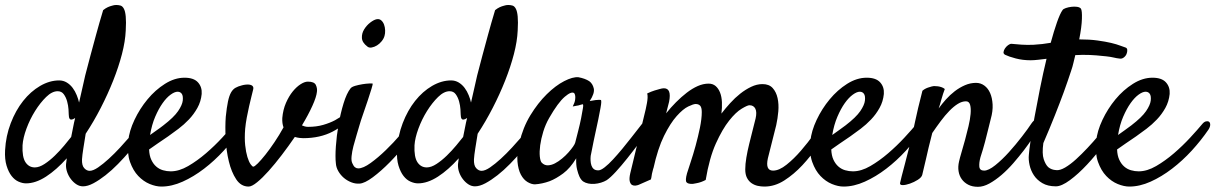

<svg xmlns="http://www.w3.org/2000/svg" viewBox="-30 -718 4829 763"><path d="M310.5 -186.5Q305.7 -156.2 301.3 -128.9Q296.9 -101.6 295.9 -85Q294.9 -60.5 304.7 -49.8Q314.5 -39.1 326.2 -39.1Q339.8 -39.1 359.9 -52.7Q379.9 -66.4 402.3 -86.9Q424.8 -107.4 447.3 -131.8Q469.7 -156.2 488.8 -178.2Q507.8 -200.2 521 -216.8Q534.2 -233.4 539.1 -238.3Q544.9 -244.1 551.3 -245.1Q557.6 -246.1 561.5 -243.2Q565.4 -240.2 565.4 -232.4Q565.4 -224.6 557.6 -212.9Q545.9 -194.3 527.3 -169.4Q508.8 -144.5 486.3 -118.2Q463.9 -91.8 439 -66.4Q414.1 -41 389.2 -21.5Q364.3 -2 341.3 10.3Q318.4 22.5 299.8 22.5Q286.1 22.5 273.9 14.6Q261.7 6.8 252 -5.9Q242.2 -18.6 236.8 -34.2Q231.4 -49.8 232.4 -65.4Q233.4 -72.3 235.4 -88.9Q194.3 -43 152.8 -16.1Q111.3 10.7 73.2 10.7Q59.6 10.7 43.9 3.9Q28.3 -2.9 16.1 -18.6Q3.9 -34.2 -3.9 -59.6Q-11.7 -85 -9.8 -121.1Q-6.8 -177.7 12.7 -228.5Q32.2 -279.3 62 -316.9Q91.8 -354.5 129.4 -376.5Q167 -398.4 205.1 -398.4Q221.7 -398.4 235.4 -390.1Q249 -381.8 258.8 -368.7Q268.6 -355.5 274.9 -339.8Q281.2 -324.2 284.2 -310.5Q291 -338.9 296.9 -366.2Q302.7 -393.6 308.6 -418Q318.4 -454.1 329.1 -496.1Q338.9 -532.2 351.6 -579.1Q364.3 -626 379.9 -677.7Q389.6 -685.5 398.4 -689.5Q407.2 -693.4 415 -695.3Q423.8 -698.2 431.6 -698.2Q441.4 -698.2 449.2 -695.8Q457 -693.4 462.4 -683.1Q467.8 -672.9 469.7 -652.3Q471.7 -631.8 469.7 -596.7Q467.8 -553.7 454.6 -502.9Q441.4 -452.1 419.9 -397.9Q398.4 -343.8 370.6 -289.6Q342.8 -235.4 310.5 -186.5ZM252.9 -173.8Q256.8 -192.4 260.3 -210.9Q263.7 -229.5 268.6 -249Q266.6 -248 265.1 -247.1Q263.7 -246.1 261.7 -245.1Q251 -240.2 247.1 -245.6Q243.2 -251 243.2 -262.7Q243.2 -268.6 242.2 -283.7Q241.2 -298.8 236.8 -314.9Q232.4 -331.1 223.6 -343.3Q214.8 -355.5 199.2 -355.5Q176.8 -355.5 153.3 -332.5Q129.9 -309.6 109.4 -276.9Q88.9 -244.1 75.2 -207Q61.5 -169.9 59.6 -140.6Q57.6 -93.8 71.3 -73.2Q85 -52.7 108.4 -52.7Q126 -52.7 147 -66.4Q168 -80.1 188 -99.6Q208 -119.1 225.1 -139.6Q242.2 -160.2 252.9 -173.8Z M925.8 -203.1Q896.5 -160.2 859.4 -119.6Q822.3 -79.1 780.8 -47.4Q739.3 -15.6 695.8 3.9Q652.3 23.4 611.3 23.4Q589.8 23.4 564.9 13.2Q540 2.9 519.5 -18.6Q499 -40 486.8 -74.2Q474.6 -108.4 479.5 -157.2Q483.4 -197.3 504.4 -241.7Q525.4 -286.1 556.2 -323.2Q586.9 -360.4 625.5 -384.8Q664.1 -409.2 703.1 -409.2Q740.2 -409.2 756.8 -390.6Q773.4 -372.1 771.5 -344.7Q768.6 -314.5 754.4 -289.1Q740.2 -263.7 720.7 -243.2Q701.2 -222.7 679.2 -206.1Q657.2 -189.5 637.7 -175.8Q616.2 -161.1 596.7 -147.9Q577.1 -134.8 562.5 -124Q563.5 -99.6 571.3 -83Q579.1 -66.4 590.8 -56.2Q602.5 -45.9 617.7 -41.5Q632.8 -37.1 648.4 -37.1Q681.6 -37.1 717.8 -58.1Q753.9 -79.1 788.6 -108.9Q823.2 -138.7 853 -170.9Q882.8 -203.1 902.3 -226.6Q909.2 -234.4 916.5 -235.8Q923.8 -237.3 928.2 -233.9Q932.6 -230.5 932.6 -222.2Q932.6 -213.9 925.8 -203.1ZM675.8 -353.5Q664.1 -353.5 647.9 -341.8Q631.8 -330.1 616.2 -308.1Q600.6 -286.1 586.9 -254.4Q573.2 -222.7 566.4 -181.6Q578.1 -190.4 591.8 -199.7Q605.5 -209 619.1 -219.7Q661.1 -252 677.7 -276.4Q694.3 -300.8 696.3 -318.4Q698.2 -336.9 692.4 -345.2Q686.5 -353.5 675.8 -353.5Z M1141.6 -173.8Q1116.2 -136.7 1089.4 -101.6Q1062.5 -66.4 1037.6 -38.6Q1012.7 -10.7 991.7 6.3Q970.7 23.4 958 23.4Q927.7 23.4 908.7 -5.4Q889.6 -34.2 879.4 -76.7Q869.1 -119.1 866.7 -167.5Q864.3 -215.8 867.2 -253.9Q871.1 -292 876 -314.9Q880.9 -337.9 888.2 -350.6Q895.5 -363.3 905.8 -369.1Q916 -375 931.6 -378.9Q938.5 -380.9 947.3 -381.8Q956.1 -382.8 963.4 -381.3Q970.7 -379.9 974.6 -375Q978.5 -370.1 975.6 -360.4Q973.6 -351.6 969.2 -334.5Q964.8 -317.4 960 -295.9Q955.1 -274.4 950.7 -251Q946.3 -227.5 944.3 -206.1Q941.4 -168.9 944.3 -141.1Q947.3 -113.3 953.1 -94.2Q959 -75.2 965.8 -65.4Q972.7 -55.7 976.6 -55.7Q981.4 -55.7 994.6 -68.8Q1007.8 -82 1024.9 -103.5Q1042 -125 1061 -153.3Q1080.1 -181.6 1096.7 -211.9Q1090.8 -227.5 1091.8 -249Q1094.7 -282.2 1106.4 -309.1Q1118.2 -335.9 1133.3 -354.5Q1148.4 -373 1164.6 -383.3Q1180.7 -393.6 1193.4 -393.6Q1218.8 -393.6 1225.1 -380.4Q1231.4 -367.2 1229.5 -353.5Q1227.5 -333 1211.4 -297.4Q1195.3 -261.7 1169.9 -219.7Q1174.8 -217.8 1180.7 -215.8Q1186.5 -213.9 1194.3 -213.9Q1227.5 -213.9 1254.4 -221.7Q1281.2 -229.5 1301.3 -240.2Q1321.3 -251 1335.4 -263.2Q1349.6 -275.4 1358.4 -283.2Q1364.3 -289.1 1370.1 -289.1Q1376 -289.1 1379.9 -286.1Q1383.8 -283.2 1383.8 -277.3Q1383.8 -271.5 1377.9 -264.6Q1342.8 -221.7 1292.5 -195.3Q1242.2 -168.9 1174.8 -168.9Q1168.9 -168.9 1160.2 -169.9Q1151.4 -170.9 1141.6 -173.8Z M1498 -575.2Q1495.1 -564.5 1486.8 -554.2Q1478.5 -543.9 1468.3 -537.6Q1458 -531.2 1447.3 -529.3Q1436.5 -527.3 1429.7 -533.2Q1409.2 -548.8 1408.2 -566.9Q1407.2 -585 1417 -601.1Q1426.8 -617.2 1441.4 -628.4Q1456.1 -639.6 1466.8 -641.6Q1477.5 -643.6 1484.9 -637.2Q1492.2 -630.9 1496.1 -620.6Q1500 -610.4 1500.5 -597.7Q1501 -585 1498 -575.2ZM1363.3 -367.2Q1368.2 -373 1381.8 -377Q1395.5 -380.9 1410.2 -383.3Q1424.8 -385.7 1437 -386.2Q1449.2 -386.7 1451.2 -385.7Q1452.1 -384.8 1446.3 -365.2Q1440.4 -345.7 1431.6 -319.3Q1422.9 -293 1413.1 -265.1Q1403.3 -237.3 1398.4 -219.7Q1393.6 -202.1 1386.7 -180.2Q1379.9 -158.2 1374.5 -137.2Q1369.1 -116.2 1367.2 -97.7Q1365.2 -79.1 1370.1 -69.3Q1375 -57.6 1380.9 -53.2Q1386.7 -48.8 1393.6 -48.8Q1413.1 -48.8 1442.9 -70.3Q1472.7 -91.8 1503.4 -121.6Q1534.2 -151.4 1560.5 -182.1Q1586.9 -212.9 1599.6 -231.4Q1607.4 -241.2 1615.7 -244.1Q1624 -247.1 1629.4 -243.2Q1634.8 -239.3 1635.3 -230.5Q1635.7 -221.7 1628.9 -210Q1613.3 -182.6 1583 -145Q1552.7 -107.4 1518.6 -72.8Q1484.4 -38.1 1451.7 -13.7Q1418.9 10.7 1398.4 11.7Q1381.8 12.7 1365.7 6.3Q1349.6 0 1336.4 -11.2Q1323.2 -22.5 1314.5 -37.6Q1305.7 -52.7 1304.7 -69.3Q1301.8 -93.8 1304.7 -136.2Q1307.6 -178.7 1315.4 -223.1Q1323.2 -267.6 1335.4 -307.6Q1347.7 -347.7 1363.3 -367.2Z M1868.2 -186.5Q1863.3 -156.2 1858.9 -128.9Q1854.5 -101.6 1853.5 -85Q1852.5 -60.5 1862.3 -49.8Q1872.1 -39.1 1883.8 -39.1Q1897.5 -39.1 1917.5 -52.7Q1937.5 -66.4 1960 -86.9Q1982.4 -107.4 2004.9 -131.8Q2027.3 -156.2 2046.4 -178.2Q2065.4 -200.2 2078.6 -216.8Q2091.8 -233.4 2096.7 -238.3Q2102.5 -244.1 2108.9 -245.1Q2115.2 -246.1 2119.1 -243.2Q2123 -240.2 2123 -232.4Q2123 -224.6 2115.2 -212.9Q2103.5 -194.3 2085 -169.4Q2066.4 -144.5 2043.9 -118.2Q2021.5 -91.8 1996.6 -66.4Q1971.7 -41 1946.8 -21.5Q1921.9 -2 1898.9 10.3Q1876 22.5 1857.4 22.5Q1843.8 22.5 1831.5 14.6Q1819.3 6.8 1809.6 -5.9Q1799.8 -18.6 1794.4 -34.2Q1789.1 -49.8 1790 -65.4Q1791 -72.3 1793 -88.9Q1752 -43 1710.4 -16.1Q1668.9 10.7 1630.9 10.7Q1617.2 10.7 1601.6 3.9Q1585.9 -2.9 1573.7 -18.6Q1561.5 -34.2 1553.7 -59.6Q1545.9 -85 1547.9 -121.1Q1550.8 -177.7 1570.3 -228.5Q1589.8 -279.3 1619.6 -316.9Q1649.4 -354.5 1687 -376.5Q1724.6 -398.4 1762.7 -398.4Q1779.3 -398.4 1793 -390.1Q1806.6 -381.8 1816.4 -368.7Q1826.2 -355.5 1832.5 -339.8Q1838.9 -324.2 1841.8 -310.5Q1848.6 -338.9 1854.5 -366.2Q1860.4 -393.6 1866.2 -418Q1876 -454.1 1886.7 -496.1Q1896.5 -532.2 1909.2 -579.1Q1921.9 -626 1937.5 -677.7Q1947.3 -685.5 1956.1 -689.5Q1964.8 -693.4 1972.7 -695.3Q1981.4 -698.2 1989.3 -698.2Q1999 -698.2 2006.8 -695.8Q2014.6 -693.4 2020 -683.1Q2025.4 -672.9 2027.3 -652.3Q2029.3 -631.8 2027.3 -596.7Q2025.4 -553.7 2012.2 -502.9Q1999 -452.1 1977.5 -397.9Q1956.1 -343.8 1928.2 -289.6Q1900.4 -235.4 1868.2 -186.5ZM1810.5 -173.8Q1814.5 -192.4 1817.9 -210.9Q1821.3 -229.5 1826.2 -249Q1824.2 -248 1822.8 -247.1Q1821.3 -246.1 1819.3 -245.1Q1808.6 -240.2 1804.7 -245.6Q1800.8 -251 1800.8 -262.7Q1800.8 -268.6 1799.8 -283.7Q1798.8 -298.8 1794.4 -314.9Q1790 -331.1 1781.2 -343.3Q1772.5 -355.5 1756.8 -355.5Q1734.4 -355.5 1710.9 -332.5Q1687.5 -309.6 1667 -276.9Q1646.5 -244.1 1632.8 -207Q1619.1 -169.9 1617.2 -140.6Q1615.2 -93.8 1628.9 -73.2Q1642.6 -52.7 1666 -52.7Q1683.6 -52.7 1704.6 -66.4Q1725.6 -80.1 1745.6 -99.6Q1765.6 -119.1 1782.7 -139.6Q1799.8 -160.2 1810.5 -173.8Z M2542 -194.3Q2528.3 -174.8 2506.8 -146Q2485.4 -117.2 2462.4 -88.4Q2439.5 -59.6 2417.5 -35.6Q2395.5 -11.7 2380.9 -2Q2371.1 3.9 2358.4 7.8Q2345.7 11.7 2332.5 12.7Q2319.3 13.7 2307.6 11.2Q2295.9 8.8 2287.1 2.9Q2278.3 -3.9 2272.5 -16.6Q2267.6 -27.3 2263.2 -44.9Q2258.8 -62.5 2259.8 -88.9Q2236.3 -49.8 2208 -28.8Q2179.7 -7.8 2154.3 2Q2125 12.7 2095.7 14.6Q2082 14.6 2066.4 5.4Q2050.8 -3.9 2040 -23.9Q2029.3 -43.9 2026.4 -75.7Q2023.4 -107.4 2034.2 -151.4Q2047.9 -210.9 2077.6 -259.8Q2107.4 -308.6 2142.6 -343.3Q2177.7 -377.9 2211.9 -395.5Q2246.1 -413.1 2268.6 -411.1Q2294.9 -406.2 2311.5 -395.5Q2325.2 -385.7 2329.6 -366.7Q2334 -347.7 2313.5 -316.4Q2327.1 -319.3 2336.4 -320.3Q2345.7 -321.3 2350.6 -321.3Q2356.4 -321.3 2358.4 -320.3Q2359.4 -318.4 2359.4 -312Q2359.4 -305.7 2356.4 -289.1Q2353.5 -272.5 2347.7 -244.1Q2341.8 -215.8 2332 -170.9Q2330.1 -162.1 2328.6 -154.8Q2327.1 -147.5 2325.7 -140.1Q2324.2 -132.8 2322.3 -123Q2320.3 -113.3 2317.4 -98.6Q2316.4 -89.8 2316.9 -79.6Q2317.4 -69.3 2320.3 -60.5Q2323.2 -51.8 2329.6 -46.4Q2335.9 -41 2347.7 -41Q2357.4 -41 2373 -53.2Q2388.7 -65.4 2406.2 -84.5Q2423.8 -103.5 2442.9 -126.5Q2461.9 -149.4 2478.5 -170.9Q2495.1 -192.4 2508.3 -209Q2521.5 -225.6 2527.3 -233.4Q2535.2 -242.2 2543 -243.7Q2550.8 -245.1 2554.7 -239.3Q2558.6 -233.4 2556.2 -221.7Q2553.7 -210 2542 -194.3ZM2255.9 -151.4Q2260.7 -170.9 2267.6 -197.3Q2274.4 -223.6 2279.3 -248Q2284.2 -272.5 2286.6 -288.6Q2289.1 -304.7 2285.2 -303.7Q2280.3 -302.7 2274.4 -300.8Q2269.5 -298.8 2261.7 -297.9Q2253.9 -296.9 2246.1 -294.9Q2253.9 -310.5 2255.4 -320.8Q2256.8 -331.1 2255.9 -336.9Q2254.9 -343.8 2252 -347.7Q2241.2 -356.4 2214.4 -333.5Q2187.5 -310.5 2152.3 -249Q2137.7 -223.6 2128.9 -194.8Q2120.1 -166 2116.7 -140.6Q2113.3 -115.2 2115.2 -96.2Q2117.2 -77.1 2123 -71.3Q2133.8 -60.5 2147.5 -61Q2161.1 -61.5 2175.3 -68.8Q2189.5 -76.2 2203.6 -87.9Q2217.8 -99.6 2229 -112.3Q2240.2 -125 2247.6 -135.7Q2254.9 -146.5 2255.9 -151.4Z M2931.6 -44.9Q2931.6 -65.4 2936 -91.8Q2940.4 -118.2 2947.3 -146Q2954.1 -173.8 2960.9 -200.2Q2967.8 -226.6 2972.7 -247.1Q2978.5 -272.5 2971.7 -286.1Q2964.8 -299.8 2948.2 -299.8Q2940.4 -299.8 2917.5 -286.1Q2894.5 -272.5 2867.7 -238.8Q2840.8 -205.1 2814.9 -147.9Q2789.1 -90.8 2774.4 -2.9Q2755.9 6.8 2739.3 9.8Q2730.5 11.7 2723.6 12.7Q2704.1 13.7 2698.2 6.3Q2692.4 -1 2700.2 -29.3Q2704.1 -43 2714.4 -73.2Q2724.6 -103.5 2734.4 -139.2Q2744.1 -174.8 2751.5 -210.4Q2758.8 -246.1 2758.8 -272.5Q2758.8 -291 2752.4 -297.9Q2746.1 -304.7 2734.4 -304.7Q2725.6 -304.7 2705.1 -294.9Q2684.6 -285.2 2659.2 -256.8Q2633.8 -228.5 2608.9 -178.2Q2584 -127.9 2566.4 -47.9V-49.8Q2564.5 -42 2562.5 -34.2Q2560.5 -27.3 2559.6 -19.5Q2558.6 -11.7 2556.6 -4.9L2507.8 16.6Q2502.9 18.6 2495.6 19.5Q2488.3 20.5 2481.9 17.1Q2475.6 13.7 2472.7 2.9Q2469.7 -7.8 2474.6 -29.3L2536.1 -284.2Q2539.1 -296.9 2541 -308.6Q2543 -319.3 2543.5 -329.6Q2543.9 -339.8 2542 -346.7Q2558.6 -354.5 2571.3 -358.4Q2584 -362.3 2591.8 -364.3Q2601.6 -367.2 2608.4 -367.2Q2639.6 -367.2 2628.9 -313.5Q2625 -297.9 2617.2 -267.6Q2635.7 -291 2656.7 -312Q2677.7 -333 2699.2 -349.6Q2720.7 -366.2 2742.7 -376Q2764.6 -385.7 2786.1 -385.7Q2802.7 -385.7 2814 -376Q2825.2 -366.2 2831.5 -350.1Q2837.9 -334 2838.9 -312Q2839.8 -290 2836.9 -266.6Q2852.5 -287.1 2871.6 -308.1Q2890.6 -329.1 2911.6 -345.7Q2932.6 -362.3 2955.1 -373Q2977.5 -383.8 3000 -383.8Q3026.4 -383.8 3040.5 -368.2Q3054.7 -352.5 3060.1 -328.1Q3065.4 -303.7 3063 -275.4Q3060.5 -247.1 3054.7 -220.7L3021.5 -88.9Q3010.7 -40 3042 -40Q3066.4 -40 3095.7 -63.5Q3125 -86.9 3152.8 -119.1Q3180.7 -151.4 3205.1 -185.5Q3229.5 -219.7 3246.1 -240.2Q3252 -247.1 3258.3 -248Q3264.6 -249 3269 -245.6Q3273.4 -242.2 3273.9 -234.4Q3274.4 -226.6 3268.6 -214.8Q3249 -180.7 3220.7 -139.2Q3192.4 -97.7 3158.7 -61.5Q3125 -25.4 3086.9 -1Q3048.8 23.4 3007.8 23.4Q2994.1 23.4 2981 20.5Q2967.8 17.6 2956.5 9.8Q2945.3 2 2938.5 -11.2Q2931.6 -24.4 2931.6 -44.9Z M3636.7 -203.1Q3607.4 -160.2 3570.3 -119.6Q3533.2 -79.1 3491.7 -47.4Q3450.2 -15.6 3406.7 3.9Q3363.3 23.4 3322.3 23.4Q3300.8 23.4 3275.9 13.2Q3251 2.9 3230.5 -18.6Q3210 -40 3197.8 -74.2Q3185.5 -108.4 3190.4 -157.2Q3194.3 -197.3 3215.3 -241.7Q3236.3 -286.1 3267.1 -323.2Q3297.9 -360.4 3336.4 -384.8Q3375 -409.2 3414.1 -409.2Q3451.2 -409.2 3467.8 -390.6Q3484.4 -372.1 3482.4 -344.7Q3479.5 -314.5 3465.3 -289.1Q3451.2 -263.7 3431.6 -243.2Q3412.1 -222.7 3390.1 -206.1Q3368.2 -189.5 3348.6 -175.8Q3327.1 -161.1 3307.6 -147.9Q3288.1 -134.8 3273.4 -124Q3274.4 -99.6 3282.2 -83Q3290 -66.4 3301.8 -56.2Q3313.5 -45.9 3328.6 -41.5Q3343.8 -37.1 3359.4 -37.1Q3392.6 -37.1 3428.7 -58.1Q3464.8 -79.1 3499.5 -108.9Q3534.2 -138.7 3564 -170.9Q3593.8 -203.1 3613.3 -226.6Q3620.1 -234.4 3627.4 -235.8Q3634.8 -237.3 3639.2 -233.9Q3643.6 -230.5 3643.6 -222.2Q3643.6 -213.9 3636.7 -203.1ZM3386.7 -353.5Q3375 -353.5 3358.9 -341.8Q3342.8 -330.1 3327.1 -308.1Q3311.5 -286.1 3297.9 -254.4Q3284.2 -222.7 3277.3 -181.6Q3289.1 -190.4 3302.7 -199.7Q3316.4 -209 3330.1 -219.7Q3372.1 -252 3388.7 -276.4Q3405.3 -300.8 3407.2 -318.4Q3409.2 -336.9 3403.3 -345.2Q3397.5 -353.5 3386.7 -353.5Z M3856.4 24.4Q3834 24.4 3817.9 16.1Q3801.8 7.8 3792 -5.9Q3782.2 -19.5 3779.3 -37.6Q3776.4 -55.7 3781.2 -76.2Q3784.2 -89.8 3791 -112.8Q3797.9 -135.7 3805.2 -162.6Q3812.5 -189.5 3818.8 -216.3Q3825.2 -243.2 3827.1 -265.1Q3829.1 -287.1 3825.2 -301.3Q3821.3 -315.4 3808.6 -315.4Q3793 -315.4 3776.4 -305.2Q3759.8 -294.9 3742.7 -277.3Q3725.6 -259.8 3708.5 -236.8Q3691.4 -213.9 3674.8 -189.5Q3666 -156.2 3660.2 -131.3Q3654.3 -106.4 3649.9 -86.4Q3645.5 -66.4 3641.6 -51.3Q3637.7 -36.1 3634.8 -22.5Q3631.8 -12.7 3617.2 -3.4Q3602.5 5.9 3585.9 11.7Q3569.3 17.6 3557.1 17.6Q3544.9 17.6 3546.9 8.8Q3547.9 2.9 3553.2 -17.6Q3558.6 -38.1 3565.9 -65.9Q3573.2 -93.8 3581.1 -125Q3588.9 -156.2 3595.7 -184.6Q3600.6 -207 3606.4 -234.4Q3611.3 -257.8 3618.7 -289.1Q3626 -320.3 3635.7 -357.4Q3642.6 -363.3 3649.9 -366.7Q3657.2 -370.1 3665 -372.1Q3672.9 -375 3681.6 -376Q3689.5 -376 3697.3 -375Q3704.1 -374 3711.4 -371.6Q3718.8 -369.1 3724.6 -364.3Q3721.7 -357.4 3717.8 -345.2Q3713.9 -333 3710 -319.3Q3706.1 -303.7 3700.2 -287.1Q3712.9 -304.7 3729 -322.8Q3745.1 -340.8 3764.2 -355.5Q3783.2 -370.1 3804.7 -379.4Q3826.2 -388.7 3848.6 -388.7Q3867.2 -388.7 3881.8 -377.9Q3896.5 -367.2 3904.8 -348.1Q3913.1 -329.1 3914.6 -302.7Q3916 -276.4 3907.2 -245.1L3896.5 -202.1Q3891.6 -181.6 3884.3 -153.8Q3877 -126 3866.2 -92.8Q3860.4 -71.3 3861.8 -55.7Q3863.3 -40 3880.9 -40Q3898.4 -40 3925.3 -61.5Q3952.1 -83 3979.5 -113.3Q4006.8 -143.6 4031.2 -175.3Q4055.7 -207 4068.4 -226.6Q4077.1 -239.3 4085 -243.2Q4092.8 -247.1 4097.2 -244.1Q4101.6 -241.2 4101.6 -231Q4101.6 -220.7 4093.8 -205.1Q4086.9 -191.4 4072.8 -168.9Q4058.6 -146.5 4039.1 -121.1Q4019.5 -95.7 3997.1 -69.8Q3974.6 -43.9 3950.2 -22.9Q3925.8 -2 3901.9 11.2Q3877.9 24.4 3856.4 24.4Z M4388.7 -247.1Q4392.6 -252.9 4398.9 -254.4Q4405.3 -255.9 4409.2 -252.9Q4413.1 -250 4413.6 -243.2Q4414.1 -236.3 4408.2 -224.6Q4388.7 -187.5 4356.9 -144.5Q4325.2 -101.6 4290 -64Q4254.9 -26.4 4221.7 -2Q4188.5 22.5 4166 22.5Q4133.8 22.5 4112.3 9.8Q4090.8 -2.9 4078.6 -21.5Q4066.4 -40 4061.5 -62Q4056.6 -84 4058.6 -102.5Q4059.6 -118.2 4065.4 -158.7Q4071.3 -199.2 4081.1 -252.4Q4090.8 -305.7 4103 -366.7Q4115.2 -427.7 4128.9 -484.4Q4112.3 -482.4 4095.7 -480.5Q4079.1 -478.5 4065.4 -478.5Q4034.2 -478.5 4006.3 -485.8Q3978.5 -493.2 3964.8 -500Q3957 -503.9 3958 -511.2Q3959 -518.6 3963.9 -525.9Q3968.8 -533.2 3976.1 -538.6Q3983.4 -543.9 3989.3 -543.9Q4007.8 -542 4029.3 -540.5Q4050.8 -539.1 4076.2 -540Q4094.7 -541 4111.8 -543Q4128.9 -544.9 4145.5 -547.9Q4158.2 -594.7 4170.4 -629.4Q4182.6 -664.1 4192.4 -677.7Q4195.3 -682.6 4205.6 -686Q4215.8 -689.5 4227.5 -690.9Q4239.3 -692.4 4250 -690.9Q4260.7 -689.5 4265.6 -683.6Q4270.5 -675.8 4269.5 -643.6Q4268.6 -611.3 4258.8 -561.5Q4299.8 -561.5 4331.5 -557.1Q4363.3 -552.7 4385.7 -547.4Q4408.2 -542 4421.9 -536.6Q4435.5 -531.2 4442.4 -529.3Q4449.2 -527.3 4449.7 -519.5Q4450.2 -511.7 4446.8 -503.4Q4443.4 -495.1 4435.5 -489.3Q4427.7 -483.4 4418 -485.4Q4408.2 -486.3 4396 -489.3Q4383.8 -492.2 4366.7 -494.1Q4349.6 -496.1 4326.2 -498Q4302.7 -500 4271.5 -500Q4265.6 -500 4258.3 -499.5Q4251 -499 4243.2 -499Q4239.3 -483.4 4235.8 -468.3Q4232.4 -453.1 4226.6 -436.5Q4213.9 -397.5 4197.3 -351.6Q4182.6 -311.5 4162.1 -259.8Q4141.6 -208 4116.2 -149.4Q4110.4 -107.4 4117.7 -85.4Q4125 -63.5 4135.7 -53.7Q4148.4 -43 4167 -42Q4181.6 -40 4202.6 -52.2Q4223.6 -64.5 4246.1 -85Q4268.6 -105.5 4291.5 -129.9Q4314.5 -154.3 4334 -177.7Q4353.5 -201.2 4368.2 -220.2Q4382.8 -239.3 4388.7 -247.1Z M4772.5 -203.1Q4743.2 -160.2 4706.1 -119.6Q4668.9 -79.1 4627.4 -47.4Q4585.9 -15.6 4542.5 3.9Q4499 23.4 4458 23.4Q4436.5 23.4 4411.6 13.2Q4386.7 2.9 4366.2 -18.6Q4345.7 -40 4333.5 -74.2Q4321.3 -108.4 4326.2 -157.2Q4330.1 -197.3 4351.1 -241.7Q4372.1 -286.1 4402.8 -323.2Q4433.6 -360.4 4472.2 -384.8Q4510.7 -409.2 4549.8 -409.2Q4586.9 -409.2 4603.5 -390.6Q4620.1 -372.1 4618.2 -344.7Q4615.2 -314.5 4601.1 -289.1Q4586.9 -263.7 4567.4 -243.2Q4547.9 -222.7 4525.9 -206.1Q4503.9 -189.5 4484.4 -175.8Q4462.9 -161.1 4443.4 -147.9Q4423.8 -134.8 4409.2 -124Q4410.2 -99.6 4418 -83Q4425.8 -66.4 4437.5 -56.2Q4449.2 -45.9 4464.4 -41.5Q4479.5 -37.1 4495.1 -37.1Q4528.3 -37.1 4564.5 -58.1Q4600.6 -79.1 4635.3 -108.9Q4669.9 -138.7 4699.7 -170.9Q4729.5 -203.1 4749 -226.6Q4755.9 -234.4 4763.2 -235.8Q4770.5 -237.3 4774.9 -233.9Q4779.3 -230.5 4779.3 -222.2Q4779.3 -213.9 4772.5 -203.1ZM4522.5 -353.5Q4510.7 -353.5 4494.6 -341.8Q4478.5 -330.1 4462.9 -308.1Q4447.3 -286.1 4433.6 -254.4Q4419.9 -222.7 4413.1 -181.6Q4424.8 -190.4 4438.5 -199.7Q4452.1 -209 4465.8 -219.7Q4507.8 -252 4524.4 -276.4Q4541 -300.8 4543 -318.4Q4544.9 -336.9 4539.1 -345.2Q4533.2 -353.5 4522.5 -353.5Z"/></svg>

Font: Satisfy
Style: Regular
Weight: 400
Designer: Font Diner, Inc
Foundry: Font Diner, Inc
Version: Version 1.000